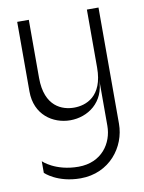

<svg xmlns="http://www.w3.org/2000/svg" viewBox="-81 -557 611 814"><g transform="rotate(-10 225.0 -150.0)"><path d="M200 200C325 200 400 100 400 0V-500H350V-250C350 -125 275 -100 225 -100C175 -100 100 -125 100 -250V-500H50V-200C50 -100 125 -50 200 -50C275 -50 350 -100 350 -200V0C350 75 300 150 200 150C100 150 50 100 50 100V150C50 150 100 200 200 200Z"/></g></svg>

Font: LS-VG5000 Light
Style: Regular
Weight: 400
Designer: Justin Bihan, 2021
Foundry: Justin Bihan, 2021
Version: Version 1.000;Glyphs 3.1.2 (3151)